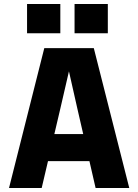

<svg xmlns="http://www.w3.org/2000/svg" viewBox="-20 -938 690 958"><path d="M130 -134V-269H541V-134ZM201 -698H448L625 0H457L366 -396L324 -582L281 -396L188 0H25ZM352 -772V-918H518V-772ZM115 -772V-918H281V-772Z"/></svg>

Font: Azeret Mono Thin
Style: Regular
Weight: 100
Designer: Martin Vácha
Foundry: Displaay
Version: Version 1.002